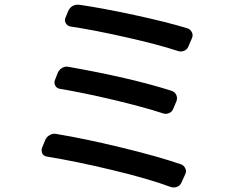

<svg xmlns="http://www.w3.org/2000/svg" viewBox="-20 -784 1040 827"><path d="M283.2 -669.9Q270.5 -671.9 263.7 -683.6Q256.8 -695.3 261.7 -707L273.4 -735.4Q279.3 -750 292 -757.8Q302.7 -763.7 313.5 -763.7Q317.4 -763.7 320.3 -763.7Q421.9 -749 559.6 -719.2Q697.3 -689.5 787.1 -662.1Q800.8 -657.2 806.6 -644.5Q809.6 -638.7 809.6 -631.8Q809.6 -625 806.6 -619.1L792 -585Q787.1 -571.3 773.4 -565.4Q759.8 -559.6 746.1 -564.5Q659.2 -592.8 522.9 -623.5Q386.7 -654.3 283.2 -669.9ZM238.3 -401.4Q224.6 -403.3 218.3 -415Q211.9 -426.8 216.8 -439.5L228.5 -469.7Q234.4 -483.4 247.1 -491.2Q256.8 -497.1 267.6 -497.1Q271.5 -497.1 275.4 -496.1Q545.9 -448.2 719.7 -392.6Q733.4 -387.7 739.3 -375Q745.1 -362.3 740.2 -348.6L726.6 -316.4Q721.7 -302.7 708.5 -296.9Q695.3 -291 681.6 -295.9Q597.7 -323.2 470.2 -353.5Q342.8 -383.8 238.3 -401.4ZM182.6 -109.4Q168.9 -111.3 162.1 -123Q159.2 -129.9 159.2 -136.7Q159.2 -141.6 161.1 -147.5L174.8 -180.7Q180.7 -195.3 194.3 -202.1Q204.1 -208 214.8 -208Q218.8 -208 222.7 -207Q346.7 -186.5 503.4 -148.4Q660.2 -110.4 759.8 -76.2Q772.5 -71.3 778.3 -58.6Q781.2 -51.8 781.2 -45.9Q781.2 -39.1 777.3 -32.2L761.7 2Q755.9 15.6 743.2 20.5Q736.3 23.4 728.5 23.4Q722.7 23.4 715.8 21.5Q621.1 -13.7 464.8 -51.3Q308.6 -88.9 182.6 -109.4Z"/></svg>

Font: Gen Jyuu GothicL Medium
Style: Regular
Weight: 500
Designer: [Source Han Sans]
Ryoko NISHIZUKA  (kana & ideographs); Paul D. Hunt (Latin, Greek & Cyrillic); Wenlong ZHANG  (bopomofo
Version: Version 1.002.20150607